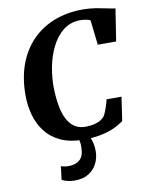

<svg xmlns="http://www.w3.org/2000/svg" viewBox="-104 -825 874 1137"><g transform="rotate(-10 333.0 -257.0)"><path d="M346 8Q265.5 8 209.5 -17.8Q153.5 -43.5 118.8 -88.2Q84 -133 68 -190.2Q52 -247.5 52 -310Q52 -414 82.2 -495.8Q112.5 -577.5 168.5 -634.8Q224.5 -692 302 -722Q379.5 -752 473.5 -752Q515 -752 552.2 -745.8Q589.5 -739.5 618.8 -733Q648 -726.5 666 -724.5L636 -531H525.5L508.5 -681Q501 -684 492.5 -686.5Q484 -689 473.5 -690.5Q463 -692 449.5 -692Q389 -692 345.8 -657.8Q302.5 -623.5 275 -567.8Q247.5 -512 235.2 -446.5Q223 -381 224.5 -319.5Q226.5 -260 235.2 -212.8Q244 -165.5 261.5 -132.8Q279 -100 305.8 -82.5Q332.5 -65 370.5 -65Q383.5 -65 403.2 -67.2Q423 -69.5 444.2 -77.5Q465.5 -85.5 483 -103.5Q489 -111.5 494.2 -123Q499.5 -134.5 504.2 -147.8Q509 -161 513.2 -175.5Q517.5 -190 521 -203.5H610.5L589.5 -60.5Q575.5 -50.5 555 -38.5Q534.5 -26.5 505.2 -16Q476 -5.5 436.8 1.2Q397.5 8 346 8ZM347.5 -16.5 378 -14.5Q388 -0.5 396 27.5Q404 55.5 404 87.5Q404 127 387 161.2Q370 195.5 336.5 216.5Q303 237.5 252.5 237.5Q233 237.5 210.8 232.8Q188.5 228 175.5 220L185.5 139Q192 142 204.8 144.5Q217.5 147 230 147Q272 147 297.2 126Q322.5 105 324 57Q325.5 30 321 13.8Q316.5 -2.5 314 -14.5Z"/></g></svg>

Font: Merriweather 20pt ExtraBold
Style: Italic
Weight: 800
Italic angle: -7.8°
Version: Version 2.101